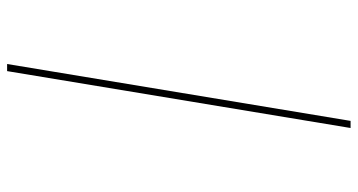

<svg xmlns="http://www.w3.org/2000/svg" viewBox="-253 -610 1006 540"><g transform="rotate(90 250.0 -340.0)"><path d="M160 143 320 -823H340L180 143Z"/></g></svg>

Font: Iosevka SS18 Thin
Style: Italic
Weight: 100
Italic angle: -9°
Monospace: yes
Designer: Belleve Invis
Foundry: Belleve Invis
Version: Version 25.1.1; ttfautohint (v1.8.4)